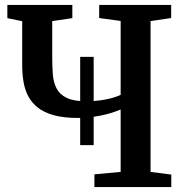

<svg xmlns="http://www.w3.org/2000/svg" viewBox="-20 -763 761 783"><path d="M307 -171V-531H362V-171ZM472 -316.5Q435 -300.5 388.2 -291.2Q341.5 -282 297.5 -282Q240 -282 200 -293Q160 -304 134.5 -324Q109 -344 95 -371Q81 -398 75.8 -430Q70.5 -462 70.5 -496.5V-676.5L10 -689V-743H275V-689L193 -677V-526Q193 -490.5 195.5 -459Q198 -427.5 210.5 -402.8Q223 -378 251.8 -364Q280.5 -350 332.5 -350Q363 -350 389.5 -353.8Q416 -357.5 437.2 -363.5Q458.5 -369.5 472 -376V-677.5L384.5 -689.5V-743H678V-689.5L594 -677V-62L678.5 -51V0H365V-52L472 -62Z"/></svg>

Font: Merriweather 24pt SemiBold
Style: Regular
Weight: 600
Designer: Eben Sorkin
Foundry: Eben Sorkin
Version: Version 2.100